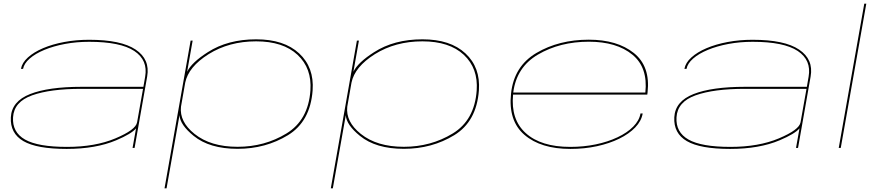

<svg xmlns="http://www.w3.org/2000/svg" viewBox="-20 -805 4796 1045"><path d="M701.5 0 720.5 -106.5Q696.5 -77 612.5 -41.5Q501.5 5.5 343 5.5Q180 5.5 107.2 -37Q34.5 -79.5 39 -166.5Q43.5 -253.5 143.5 -293Q243.5 -332.5 424 -332.5H760.5L770 -387.5Q786 -477.5 710.8 -527.5Q635.5 -577.5 465.5 -577.5Q396 -577.5 333.5 -565.8Q271 -554 221.5 -533.5Q172 -513 141.5 -486.2Q111 -459.5 105.5 -430H94Q100 -463.5 131.8 -492.2Q163.5 -521 214.5 -542.8Q265.5 -564.5 330 -576.5Q394.5 -588.5 465 -588.5Q639 -588.5 718.2 -535.2Q797.5 -482 781 -388.5L712.5 0ZM726 -138.5 758.5 -321.5H423Q254 -321.5 155 -286.2Q56 -251 51 -166.5Q46 -85.5 116.2 -45.5Q186.5 -5.5 345 -5.5Q498 -5.5 608.5 -52Q719 -98.5 726 -139Z M875.5 220 1017.5 -584H1028.5L998.5 -414.5Q1023 -465 1111 -521Q1220 -591 1374 -591Q1526 -591 1608.2 -514.5Q1690.5 -438 1681.5 -313Q1669 -143.5 1547.2 -69.2Q1425.5 5 1273 5Q1120.5 5 1034 -65.5Q960 -125.5 957 -178L886.5 220ZM965 -224Q956 -142.5 1038.5 -76.5Q1126 -6 1273 -6Q1420 -6 1539 -78.5Q1658 -151 1669.5 -313Q1678 -433 1599.5 -506.5Q1521 -580 1374 -580Q1227 -580 1115 -510Q1005.5 -441 988 -355Z M1780.5 220 1922.5 -584H1933.5L1903.5 -414.5Q1928 -465 2016 -521Q2125 -591 2279 -591Q2431 -591 2513.2 -514.5Q2595.5 -438 2586.5 -313Q2574 -143.5 2452.2 -69.2Q2330.5 5 2178 5Q2025.5 5 1939 -65.5Q1865 -125.5 1862 -178L1791.5 220ZM1870 -224Q1861 -142.5 1943.5 -76.5Q2031 -6 2178 -6Q2325 -6 2444 -78.5Q2563 -151 2574.5 -313Q2583 -433 2504.5 -506.5Q2426 -580 2279 -580Q2132 -580 2020 -510Q1910.5 -441 1893 -355Z M3084.5 5.5Q2923.5 5.5 2834.5 -71Q2745.5 -147.5 2761.5 -296.5Q2777.5 -445 2900 -517Q3022.5 -589 3184.5 -589Q3339 -589 3429.8 -516.5Q3520.5 -444 3504.5 -302Q3503.5 -293 3503 -290H2772.5Q2759.5 -154.5 2841 -81Q2924 -5.5 3084 -5.5Q3157 -5.5 3222.8 -19.2Q3288.5 -33 3341 -57.8Q3393.5 -82.5 3426.5 -115.8Q3459.5 -149 3466 -187.5H3478Q3471 -146.5 3437.5 -111.5Q3404 -76.5 3350.5 -50.2Q3297 -24 3229 -9.2Q3161 5.5 3084.5 5.5ZM2773.5 -301.5H3492.5Q3507 -437.5 3422.5 -507Q3336.5 -578 3185 -578Q3027.5 -578 2908 -508Q2791 -439.5 2773.5 -301.5Z M4312.5 0 4331.5 -106.5Q4307.5 -77 4223.5 -41.5Q4112.5 5.5 3954 5.5Q3791 5.5 3718.2 -37Q3645.5 -79.5 3650 -166.5Q3654.5 -253.5 3754.5 -293Q3854.5 -332.5 4035 -332.5H4371.5L4381 -387.5Q4397 -477.5 4321.8 -527.5Q4246.5 -577.5 4076.5 -577.5Q4007 -577.5 3944.5 -565.8Q3882 -554 3832.5 -533.5Q3783 -513 3752.5 -486.2Q3722 -459.5 3716.5 -430H3705Q3711 -463.5 3742.8 -492.2Q3774.5 -521 3825.5 -542.8Q3876.5 -564.5 3941 -576.5Q4005.5 -588.5 4076 -588.5Q4250 -588.5 4329.2 -535.2Q4408.5 -482 4392 -388.5L4323.5 0ZM4337 -138.5 4369.5 -321.5H4034Q3865 -321.5 3766 -286.2Q3667 -251 3662 -166.5Q3657 -85.5 3727.2 -45.5Q3797.5 -5.5 3956 -5.5Q4109 -5.5 4219.5 -52Q4330 -98.5 4337 -139Z M4545 0 4684 -785H4695L4556 0Z"/></svg>

Font: Anybody UltraExpanded Thin
Style: Italic
Weight: 100
Width: 9
Italic angle: -10°
Designer: Tyler Finck
Foundry: Etcetera Type Company
Version: Version 1.010; ttfautohint (v1.8.3) -l 8 -r 50 -G 200 -x 14 